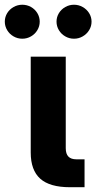

<svg xmlns="http://www.w3.org/2000/svg" viewBox="-66 -783 403 803"><path d="M62.5 -145V-545.9H209V-163.1Q209 -139.6 220 -128.2Q231 -116.7 253.4 -116.7H287.6V0H226.6Q142.1 0 102.3 -35.6Q62.5 -71.3 62.5 -145ZM170.4 -692.4Q170.4 -711.6 180.2 -727.8Q190.1 -744 207 -753.6Q223.9 -763.2 243.5 -763.2Q263.2 -763.2 280 -753.6Q296.9 -744 306.9 -727.8Q316.9 -711.6 316.9 -692.4Q316.9 -673.3 306.9 -657Q296.9 -640.6 280.1 -630.9Q263.4 -621.1 243.5 -621.1Q223.6 -621.1 206.8 -630.9Q189.9 -640.6 180.2 -657Q170.4 -673.3 170.4 -692.4ZM-45.9 -692.4Q-45.9 -711.6 -36.1 -727.8Q-26.2 -744 -9.3 -753.6Q7.6 -763.2 27.2 -763.2Q46.9 -763.2 63.7 -753.7Q80.6 -744.1 90.3 -727.9Q100.1 -711.6 100.1 -692.4Q100.1 -673.3 90.3 -657Q80.6 -640.6 63.8 -630.9Q47 -621.1 27.2 -621.1Q7.3 -621.1 -9.5 -630.9Q-26.4 -640.6 -36.1 -657Q-45.9 -673.3 -45.9 -692.4Z"/></svg>

Font: Inter RS Variable
Style: Regular
Weight: 400
Designer: Rasmus Andersson (customised by Maria Ramos and Noel Pretorius)
Foundry: rsms
Version: Version 3.001;Glyphs 3.2.3 (3260)